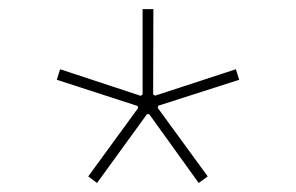

<svg xmlns="http://www.w3.org/2000/svg" viewBox="-20 -678 656 426"><path d="M296.4 -657.7V-468.8L292.5 -465.3L113.3 -524.4L106 -501L285.2 -442.9L286.6 -438.5L175.8 -286.6L195.3 -272L306.2 -424.8H311L420.9 -272L440.9 -286.6L330.1 -438.5L331.1 -443.4L510.7 -501L503.4 -524.4L324.2 -465.8L319.8 -468.3L320.3 -657.7Z"/></svg>

Font: Estedad VF
Style: Regular
Weight: 100
Designer: Amin Abedi
Version: Version 7.3